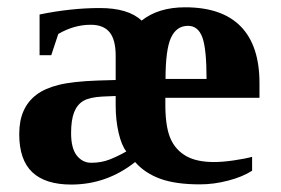

<svg xmlns="http://www.w3.org/2000/svg" viewBox="-20 -491 762 521"><path d="M482.4 -471.2Q582.5 -471.2 633.3 -419.2Q684.1 -367.2 684.1 -265.6V-225.6H428.7V-199.7Q429.7 -143.1 443.4 -113.3Q457 -83.5 485.4 -67.4Q513.7 -51.3 561 -51.3Q583.5 -51.3 614 -55.7Q644.5 -60.1 664.1 -65.4V-27.8Q638.7 -11.2 599.6 -1Q560.5 9.3 522.5 9.3Q456.1 9.3 414.3 -6.1Q372.6 -21.5 346.7 -51.3Q269.5 9.8 173.3 9.8Q103 9.8 67.6 -23.7Q32.2 -57.1 32.2 -127Q32.2 -163.6 43.9 -189.9Q55.7 -216.3 78.4 -233.6Q101.1 -251 138.7 -260.5Q176.3 -270 245.6 -272.5L293.9 -273.9V-339.8Q293.9 -383.3 277.3 -403.6Q260.7 -423.8 226.1 -423.8Q181.2 -423.8 138.2 -398.9L119.1 -341.3H87.4V-451.7Q172.9 -469.2 251 -469.2Q328.1 -469.2 364.3 -435.1Q409.7 -471.2 482.4 -471.2ZM227.5 -49.3Q254.9 -49.3 277.8 -58.3Q300.8 -67.4 322.8 -80.1Q310.1 -95.7 302 -130.1Q293.9 -164.6 293.9 -205.1V-230.5L257.8 -229Q223.1 -227.1 206.3 -217.3Q189.5 -207.5 181.2 -186.5Q172.9 -165.5 172.9 -129.9Q172.9 -88.4 188.5 -68.8Q204.1 -49.3 227.5 -49.3ZM490.2 -420.9Q459 -420.9 444.1 -388.9Q429.2 -356.9 429.2 -276.9H540.5Q540.5 -358.4 529.1 -389.6Q517.6 -420.9 490.2 -420.9Z"/></svg>

Font: Liberation Serif
Style: Bold
Weight: 700
Designer: Steve Matteson
Foundry: Ascender Corporation
Version: Version 2.1.5